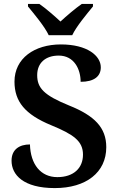

<svg xmlns="http://www.w3.org/2000/svg" viewBox="-20 -951 606 981"><path d="M229 -771H349C370 -816 424 -880 455 -918V-931H398C366 -909 319 -869 289 -841C259 -869 213 -909 181 -931H123V-918C154 -880 208 -816 229 -771ZM260 10C420 10 523 -70 523 -199C523 -299 463 -360 333 -412C205 -464 170 -501 170 -567C170 -630 213 -667 280 -667C359 -667 392 -597 392 -533C461 -533 495 -561 495 -607C495 -666 426 -724 291 -724C156 -724 54 -653 54 -534C54 -432 108 -366 242 -311C356 -264 404 -230 404 -161C404 -92 356 -46 273 -46C188 -46 136 -111 133 -213C80 -213 39 -188 39 -130C39 -58 99 10 260 10Z"/></svg>

Font: Noto Serif Devanagari SemiBold
Style: Regular
Weight: 600
Designer: Universal Thirst, Indian Type Foundry and the Monotype Design Team
Foundry: Monotype Imaging Inc.
Version: Version 2.004